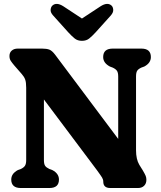

<svg xmlns="http://www.w3.org/2000/svg" viewBox="-20 -944 808 964"><path d="M276 -42.5Q276 0 228 0H84.5Q36.5 0 36.5 -42.5Q36.5 -72.5 69.5 -90L84.5 -95.5Q98.5 -102 105 -111.2Q111.5 -120.5 111.5 -140.5V-503.5Q111.5 -530.5 106.5 -544.5Q101.5 -558.5 89.5 -572L52 -615Q40.5 -628.5 34 -638.5Q27.5 -648.5 27.5 -663Q27.5 -680 39 -690Q50.5 -700 69 -700H191.5Q214 -700 227.8 -694.8Q241.5 -689.5 257 -669L573.5 -246.5V-559.5Q573.5 -579.5 567.2 -588.5Q561 -597.5 546 -604.5L531.5 -610Q498 -628 498 -657.5Q498 -700 546 -700H690Q737.5 -700 737.5 -657.5Q737.5 -627.5 704.5 -610L689.5 -604.5Q674.5 -597.5 668.8 -588.8Q663 -580 663 -559.5V-190Q663 -144 679.5 -116.5L697.5 -87.5Q708 -69.5 711.5 -60.8Q715 -52 715 -41Q715 -22.5 703.5 -11.2Q692 0 673 0H534Q498.5 0 498.5 -32Q498.5 -42.5 492.5 -52.5Q486.5 -62.5 467.5 -88.5L200.5 -444.5V-140.5Q200.5 -120 206.8 -111.2Q213 -102.5 228 -95.5L243 -90Q276 -72.5 276 -42.5ZM460 -781.5Q442.5 -762.5 428 -750.8Q413.5 -739 391.5 -739Q369.5 -739 355 -750.8Q340.5 -762.5 323 -781.5L246.5 -866.5Q233 -881.5 234.2 -895.2Q235.5 -909 243 -916Q263.5 -934.5 298 -912.5L391.5 -851L485 -912.5Q519.5 -934.5 540 -916Q547.5 -909 548.5 -895.2Q549.5 -881.5 536.5 -866.5Z"/></svg>

Font: Fraunces 72pt SuperSoft
Style: Bold
Weight: 700
Version: Version 1.000;[0bf87f6ff]